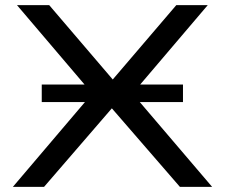

<svg xmlns="http://www.w3.org/2000/svg" viewBox="-20 -725 873 745"><path d="M30 0 353 -380 354 -343 46 -705H171L418 -416H417L664 -705H786L478 -343V-381L803 0H678L412 -307H416L151 0ZM142 -329V-397H690V-329Z"/></svg>

Font: Nunito Sans 7pt Expanded
Style: Regular
Weight: 400
Width: 7
Designer: Vernon Adams
Foundry: Vernon Adams
Version: Version 3.101;gftools[0.9.27]